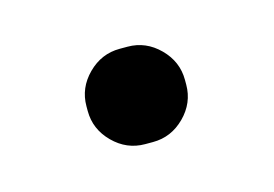

<svg xmlns="http://www.w3.org/2000/svg" viewBox="-35 -168 325 228"><g transform="rotate(-15 127.0 -54.5)"><path d="M66.4 -51.8V-57.6Q66.4 -80.1 83 -96.7Q99.6 -113.3 122.1 -113.3H131.8Q154.3 -113.3 170.9 -96.7Q187.5 -80.1 187.5 -57.6V-51.8Q187.5 -29.3 170.9 -12.7Q154.3 3.9 131.8 3.9H122.1Q99.6 3.9 83 -12.7Q66.4 -29.3 66.4 -51.8Z"/></g></svg>

Font: jf-openhuninn-2.1
Style: Regular
Weight: 400
Designer: [Kosugi Maru]
Designed by MOTOYA      

[Varela Round]
Joe Prince (Latin component); Avraham Cornfeld (Hebrew component)
Foundry: justfont Co., Ltd.
Version: 2.1